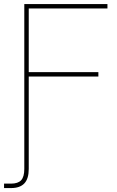

<svg xmlns="http://www.w3.org/2000/svg" viewBox="-41 -748 593 972"><path d="M82 -727.5H502.9V-705.1H104.5V-382.8H457V-360.4H104.5V0H82ZM14.6 181.6Q50.3 181.6 66.2 164.3Q82 147 82 107.4V-62.5H104.5V107.4Q104.5 156.7 82.3 180.4Q60.1 204.1 14.6 204.1H-20.5V181.6Z"/></svg>

Font: Intratopia Thin
Style: Regular
Weight: 100
Designer: Rasmus Andersson
Foundry: rsms
Version: Version 3.000;Glyphs 3.2.3 (3260)